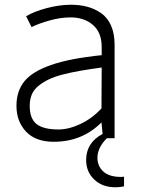

<svg xmlns="http://www.w3.org/2000/svg" viewBox="-20 -586 640 814"><path d="M493.2 164.1Q501 164.1 505.9 163.1V204.1Q486.8 208 470.2 208Q413.6 208 379.4 175Q345.2 142.1 345.2 92.8Q345.2 18.6 415 -18.1L410.2 -66.9Q328.1 15.1 208 15.1Q130.9 15.1 90.3 -28.1Q49.8 -71.3 49.8 -137.2Q49.8 -199.7 83.3 -241.2Q116.7 -282.7 196.5 -310.5Q276.4 -338.4 411.1 -352.1V-386.2Q411.1 -448.7 373.8 -480.5Q336.4 -512.2 279.8 -512.2Q236.8 -512.2 191.2 -499.5Q145.5 -486.8 113.8 -471.2L90.8 -517.1Q123.5 -537.1 177.7 -551.5Q231.9 -565.9 280.8 -565.9Q318.8 -565.9 350.3 -557.4Q381.8 -548.8 408.7 -530.3Q435.5 -511.7 450.7 -477.8Q465.8 -443.8 465.8 -397V0H433.1Q393.1 40 393.1 83Q393.1 118.2 418 141.1Q442.9 164.1 493.2 164.1ZM228 -37.1Q271.5 -37.1 320.8 -60.3Q370.1 -83.5 410.2 -126L411.1 -299.8Q358.4 -292.5 321.3 -286.1Q284.2 -279.8 247.1 -270.3Q210 -260.7 186 -249Q162.1 -237.3 142.8 -221.7Q123.5 -206.1 114.7 -185.1Q106 -164.1 106 -137.2Q106 -83 135 -60.1Q164.1 -37.1 228 -37.1Z"/></svg>

Font: Stilu Light
Style: Regular
Weight: 300
Designer: Genilson Lima Santos
Foundry: Genilson Lima Santos
Version: Version 1.200;PS 001.200;hotconv 1.0.88;makeotf.lib2.5.64775